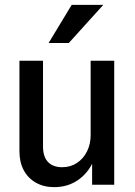

<svg xmlns="http://www.w3.org/2000/svg" viewBox="-20 -760 556 790"><path d="M203 10Q160 10 127.5 -8.5Q95 -27 77.5 -60Q60 -93 60 -138V-510H157V-157Q157 -115 177.5 -93.5Q198 -72 236 -72Q270 -72 296.5 -89.5Q323 -107 338 -137Q353 -167 353 -204L366 -101Q344 -49 301.5 -19.5Q259 10 203 10ZM359 0V-106H353V-510H450V0ZM263 -583H180L275 -740H405Z"/></svg>

Font: Instrument Sans SemiCondensed Medium
Style: Regular
Weight: 500
Width: 4
Designer: Rodrigo Fuenzalida
Foundry: fragTYPE
Version: Version 1.000;gftools[0.9.28]